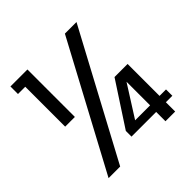

<svg xmlns="http://www.w3.org/2000/svg" viewBox="-183 -855 1007 1007"><g transform="rotate(-45 320.0 -352.0)"><path d="M38 -648V-704H164V-352H92V-648ZM522 -698 148 0H62L436 -698ZM604 -69H556V0H484V-69H301V-111L459 -353H556V-116H604ZM486 -291 375 -116H486Z"/></g></svg>

Font: A Bank Premium Regular
Style: Regular
Weight: 400
Designer: Ninad Kale (Devanagari), Jonny Pinhorn (Latin), Htun Naung (Myanmar)
Foundry: Indian Type Foundry
Version: 4.004